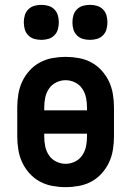

<svg xmlns="http://www.w3.org/2000/svg" viewBox="-20 -762 540 790"><path d="M250 8Q223 8 195.5 3Q168 -2 144 -15Q120 -28 101.5 -48.5Q83 -69 71.5 -93.5Q60 -118 55.5 -145.5Q51 -173 51 -200V-320Q51 -347 55.5 -374.5Q60 -402 71.5 -426.5Q83 -451 101.5 -471.5Q120 -492 144 -505Q168 -518 195.5 -523Q223 -528 250 -528Q277 -528 304.5 -523Q332 -518 356 -505Q380 -492 398.5 -471.5Q417 -451 428.5 -426.5Q440 -402 444.5 -374.5Q449 -347 449 -320V-200Q449 -173 444.5 -145.5Q440 -118 428.5 -93.5Q417 -69 398.5 -48.5Q380 -28 356 -15Q332 -2 304.5 3Q277 8 250 8ZM338 -308V-320Q338 -340 334 -360Q330 -380 318.5 -397Q307 -414 288.5 -423Q270 -432 250 -432Q230 -432 211.5 -423Q193 -414 181.5 -397Q170 -380 166 -360Q162 -340 162 -320V-308ZM250 -88Q270 -88 288.5 -97Q307 -106 318.5 -123Q330 -140 334 -160Q338 -180 338 -200V-212H162V-200Q162 -180 166 -160Q170 -140 181.5 -123Q193 -106 211.5 -97Q230 -88 250 -88ZM350 -598Q335 -598 321 -602Q307 -606 296.5 -616.5Q286 -627 282 -641Q278 -655 278 -670Q278 -685 282 -699Q286 -713 296.5 -723.5Q307 -734 321 -738Q335 -742 350 -742Q365 -742 379 -738Q393 -734 403.5 -723.5Q414 -713 418 -699Q422 -685 422 -670Q422 -655 418 -641Q414 -627 403.5 -616.5Q393 -606 379 -602Q365 -598 350 -598ZM150 -598Q135 -598 121 -602Q107 -606 96.5 -616.5Q86 -627 82 -641Q78 -655 78 -670Q78 -685 82 -699Q86 -713 96.5 -723.5Q107 -734 121 -738Q135 -742 150 -742Q165 -742 179 -738Q193 -734 203.5 -723.5Q214 -713 218 -699Q222 -685 222 -670Q222 -655 218 -641Q214 -627 203.5 -616.5Q193 -606 179 -602Q165 -598 150 -598Z"/></svg>

Font: Moesevka
Style: Bold
Weight: 700
Monospace: yes
Designer: Belleve Invis
Foundry: Belleve Invis
Version: Version 32.5.0; ttfautohint (v1.8.4)